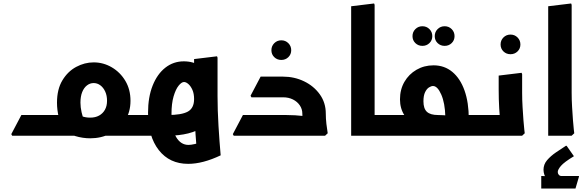

<svg xmlns="http://www.w3.org/2000/svg" viewBox="-20 -781 3385 1105"><path d="M576 0 577 -119H783V0ZM783 0V-119Q795 -119 799 -103Q803 -87 803 -60Q803 -35 799 -17.5Q795 0 783 0ZM50 0 45 -9 103 -119H272V0ZM499 15Q456 15 413 2Q370 -11 329 -37L402 -137Q431 -119 452.5 -111.5Q474 -104 499 -104Q529 -104 550.5 -116Q572 -128 584 -149.5Q596 -171 596 -201Q596 -231 585.5 -254Q575 -277 557.5 -290Q540 -303 519 -303Q498 -303 480.5 -289.5Q463 -276 453 -251Q443 -226 443 -190Q443 -164 449.5 -135Q456 -106 464 -91L346 -33Q328 -65 318 -107Q308 -149 308 -190Q308 -267 339 -318.5Q370 -370 418.5 -396Q467 -422 519 -422Q575 -422 623.5 -393.5Q672 -365 701.5 -315.5Q731 -266 731 -201Q731 -135 699 -86.5Q667 -38 614.5 -11.5Q562 15 499 15ZM222 0V-119H443V0ZM222 0Q211 0 206.5 -17.5Q202 -35 202 -61Q202 -87 206.5 -103Q211 -119 222 -119Z M1063 162Q956 162 894 83Q832 4 832 -132Q832 -222 858.5 -288.5Q885 -355 931.5 -391.5Q978 -428 1038 -428Q1092 -428 1136 -400.5Q1180 -373 1206 -324.5Q1232 -276 1232 -213Q1232 -107 1155 -53.5Q1078 0 944 0H894V-119H944Q1026 -119 1061.5 -139Q1097 -159 1097 -211Q1097 -242 1087.5 -263.5Q1078 -285 1064.5 -297Q1051 -309 1039 -309Q1025 -309 1008 -288Q991 -267 979 -226Q967 -185 967 -126Q967 -38 993.5 7.5Q1020 53 1065 53Q1079 53 1101 48Q1123 43 1144 35L1111 66Q1105 -5 1101 -82Q1097 -159 1097 -227V-441L1229 -457L1232 -449V-227Q1232 -148 1237.5 -56.5Q1243 35 1250 113Q1147 162 1063 162ZM783 0V-119H894V0ZM783 0Q772 0 767.5 -17.5Q763 -35 763 -61Q763 -87 767.5 -103Q772 -119 783 -119Z M1599 -436Q1575 -436 1558.5 -452Q1542 -468 1542 -492Q1542 -516 1558.5 -532.5Q1575 -549 1599 -549Q1623 -549 1639.5 -532.5Q1656 -516 1656 -492Q1656 -468 1639.5 -452Q1623 -436 1599 -436Z M1720 -127Q1720 -153 1705.5 -174.5Q1691 -196 1666 -208.5Q1641 -221 1609 -221H1466V-232L1480 -340H1609Q1674 -340 1730 -313Q1786 -286 1820.5 -238Q1855 -190 1855 -127ZM1325 0 1320 -9 1378 -119H1547V0ZM1378 0V-119H1629Q1654 -119 1678.5 -117.5Q1703 -116 1719 -114Q1735 -112 1735 -112V0ZM1427 -221 1422 -230 1480 -340H1599V-221ZM1732 0Q1727 -34 1723.5 -67.5Q1720 -101 1720 -127H1855Q1855 -99 1858.5 -68Q1862 -37 1866 -14L1851 0Z M2136 0 2001 -1V-745L2133 -761L2136 -753ZM2001 0V-119H2222V0ZM2222 0V-119Q2234 -119 2238 -103Q2242 -87 2242 -60Q2242 -35 2238 -17.5Q2234 0 2222 0Z M2411 -517Q2387 -517 2370.5 -533Q2354 -549 2354 -573Q2354 -597 2370.5 -613.5Q2387 -630 2411 -630Q2435 -630 2451.5 -613.5Q2468 -597 2468 -573Q2468 -549 2451.5 -533Q2435 -517 2411 -517ZM2539 -517Q2515 -517 2498.5 -533Q2482 -549 2482 -573Q2482 -597 2498.5 -613.5Q2515 -630 2539 -630Q2563 -630 2579.5 -613.5Q2596 -597 2596 -573Q2596 -549 2579.5 -533Q2563 -517 2539 -517Z M2631 0V-119H2764V0ZM2764 0V-119Q2776 -119 2780 -103Q2784 -87 2784 -60Q2784 -35 2780 -17.5Q2776 0 2764 0ZM2222 0V-119H2501Q2517 -119 2531.5 -118Q2546 -117 2556 -116Q2566 -115 2566 -115L2543 -96Q2543 -100 2543 -103Q2543 -106 2543 -110Q2541 -188 2519.5 -237Q2498 -286 2472 -286Q2462 -286 2449 -278Q2436 -270 2426.5 -250.5Q2417 -231 2417 -198Q2417 -156 2437 -137.5Q2457 -119 2501 -119V-32Q2434 -32 2384.5 -54Q2335 -76 2308.5 -116Q2282 -156 2282 -209Q2282 -266 2307.5 -310Q2333 -354 2377 -379.5Q2421 -405 2475 -405Q2538 -405 2583.5 -367Q2629 -329 2653.5 -260Q2678 -191 2678 -96Q2680 -60 2681.5 -37Q2683 -14 2683 -14L2668 0ZM2222 0Q2211 0 2206.5 -17.5Q2202 -35 2202 -61Q2202 -87 2206.5 -103Q2211 -119 2222 -119Z M2918 -469Q2894 -469 2877.5 -485Q2861 -501 2861 -525Q2861 -549 2877.5 -565.5Q2894 -582 2918 -582Q2942 -582 2958.5 -565.5Q2975 -549 2975 -525Q2975 -501 2958.5 -485Q2942 -469 2918 -469Z M2859 0 2862 -42Q2862 -42 2859 -74.5Q2856 -107 2853 -158Q2850 -209 2850 -265V-346L2982 -362L2985 -354V-247Q2985 -206 2987.5 -165Q2990 -124 2992.5 -89.5Q2995 -55 2997.5 -34.5Q3000 -14 3000 -14L2985 0ZM2764 0V-119H2870V0ZM2764 0Q2753 0 2748.5 -17.5Q2744 -35 2744 -61Q2744 -87 2748.5 -103Q2753 -119 2764 -119Z M3127 253Q3108 224 3108 196Q3108 165 3128.5 141Q3149 117 3179 96.5Q3209 76 3237 58H3241L3283 118Q3227 152 3208.5 173.5Q3190 195 3190 209Q3190 218 3196 225Q3202 232 3212 232ZM3095 304V232H3100Q3114 232 3126.5 234Q3139 236 3139 236L3159 232H3312V236L3292 304Z M3135 0V-745L3267 -761L3270 -753V-247Q3270 -206 3272.5 -165Q3275 -124 3277.5 -89.5Q3280 -55 3282.5 -34.5Q3285 -14 3285 -14L3270 0Z"/></svg>

Font: Fustat ExtraBold
Style: Regular
Weight: 800
Designer: Mohamed Gaber, Khaled Hosny, Laura Garcia Mut
Foundry: Kief Type Foundry, Alif Type Foundry, Hard Type Foundry
Version: Version 1.007